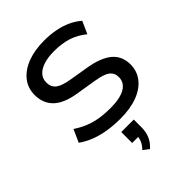

<svg xmlns="http://www.w3.org/2000/svg" viewBox="-278 -847 1270 1270"><g transform="rotate(-45 356.5 -212.5)"><path d="M365 9Q304 9 247 0Q190 -9 142 -28Q94 -47 57 -74L97 -163Q137 -136 179 -119Q221 -102 268 -94.5Q315 -87 368 -87Q458 -87 505 -114.5Q552 -142 552 -193Q552 -223 537 -241.5Q522 -260 492 -271Q462 -282 417 -289L281 -311Q174 -328 124 -376.5Q74 -425 74 -503Q74 -568 112 -615.5Q150 -663 217 -688.5Q284 -714 373 -714Q428 -714 478 -704.5Q528 -695 570 -675.5Q612 -656 644 -628L605 -541Q555 -582 498.5 -600Q442 -618 370 -618Q314 -618 273 -605Q232 -592 209.5 -567.5Q187 -543 187 -507Q187 -464 216.5 -441.5Q246 -419 314 -408L446 -386Q556 -368 611 -322.5Q666 -277 666 -198Q666 -136 629.5 -89Q593 -42 525.5 -16.5Q458 9 365 9ZM361 289 320 258Q344 233 353.5 210Q363 187 363 162L386 177H306V75H423V148Q423 190 408.5 224.5Q394 259 361 289Z"/></g></svg>

Font: Nunito Sans 10pt SemiExpanded SemiBold
Style: Regular
Weight: 600
Width: 6
Designer: Vernon Adams
Foundry: Vernon Adams
Version: Version 3.101;gftools[0.9.27]